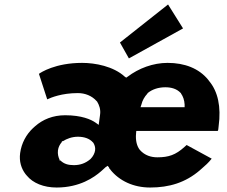

<svg xmlns="http://www.w3.org/2000/svg" viewBox="-20 -816 1013 858"><path d="M466 -69C468 -67 467 -69 468 -64L473 -59V-58C513 -8 576 22 651 22C736 22 809 0 873 -55L874 -56L882 -63C897 -76 911 -88 926 -107L814 -168L804 -159C765 -124 734 -113 683 -113C656 -113 627 -121 605 -146C592 -162 585 -188 588 -219L589 -231H952L954 -232C956 -236 956 -247 957 -252C969 -340 953 -407 916 -452L910 -460C869 -510 806 -535 729 -535C664 -535 600 -511 550 -473L544 -469L538 -473C487 -520 405 -535 347 -535C227 -535 162 -492 154 -486L191 -372C208 -380 256 -400 328 -400C360 -400 391 -388 412 -364L414 -362C423 -347 431 -327 427 -302L421 -258L407 -268C387 -282 345 -301 271 -301C216 -301 171 -282 137 -252L128 -244C97 -215 76 -176 70 -132C65 -95 75 -63 94 -38L100 -31C127 2 175 22 233 22C337 22 401 -24 431 -50L440 -58C445 -62 449 -66 452 -69L461 -75ZM639 -398V-399L641 -401C661 -417 688 -426 719 -426C746 -426 770 -419 787 -401L789 -399V-398C798 -385 804 -369 805 -349V-337H608L612 -349C616 -366 625 -383 639 -398ZM257 -185H261C278 -196 302 -205 328 -205C356 -205 380 -197 395 -180L397 -178C402 -170 407 -158 405 -144C403 -131 396 -117 385 -106L384 -105C363 -87 339 -78 310 -78C284 -78 265 -84 250 -99H246V-103C241 -113 237 -128 239 -144C241 -159 247 -170 256 -181ZM556 -555 798 -689 731 -796 516 -626ZM909 -457V-456Z"/></svg>

Font: Hussar Woodtype
Style: SeBdObl
Weight: 900
Foundry: Cannot Into Space Fonts
Version: Version 1.07